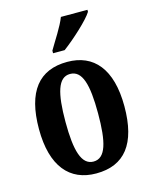

<svg xmlns="http://www.w3.org/2000/svg" viewBox="-116 -842 736 929"><g transform="rotate(-15 251.5 -378.0)"><path d="M198 -619V-606H256C310 -646 392 -721 413 -756V-766H280C263 -721 224 -664 198 -619ZM250 10C392 10 465 -81 465 -269C465 -457 385 -548 253 -548C111 -548 37 -457 37 -269C37 -81 118 10 250 10ZM252 -49C192 -49 170 -125 170 -269C170 -414 191 -488 251 -488C312 -488 333 -414 333 -269C333 -125 313 -49 252 -49Z"/></g></svg>

Font: Noto Serif Bengali ExtraCondensed
Style: Regular
Weight: 400
Width: 2
Designer: Juan Bruce, Universal Thirst, Indian Type Foundry and the Monotype Design Team.
Foundry: Monotype Imaging Inc.
Version: Version 2.003